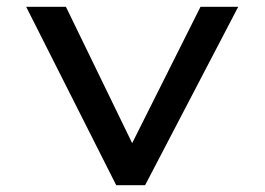

<svg xmlns="http://www.w3.org/2000/svg" viewBox="-20 -545 779 565"><path d="M322 0 57 -525H174L379 -103L354 -94L570 -525H681L407 0Z"/></svg>

Font: Lexend Giga
Style: Regular
Weight: 400
Designer: Bonnie Shaver-Troup, Thomas Jockin
Foundry: Lexend
Version: Version 1.007